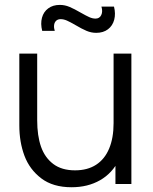

<svg xmlns="http://www.w3.org/2000/svg" viewBox="-20 -762 634 795"><path d="M276.3 13.3Q199.3 13.3 150.9 -23.5Q102.5 -60.3 81.2 -117.2Q60 -174 60 -243V-540H134V-264.3Q134 -200 149.8 -154.7Q165.7 -109.3 200.6 -83Q235.5 -56.7 290.7 -56.7Q342.3 -56.7 377.9 -79.8Q413.5 -102.8 431.9 -146.8Q450.3 -190.7 450.3 -252L502.3 -240.3Q502.3 -159.3 473.8 -102.1Q445.3 -44.8 394.4 -15.8Q343.5 13.3 276.3 13.3ZM458 0V-133H450.3V-540H524V0ZM378.3 -626Q358 -626 338.4 -634.2Q318.8 -642.5 292.2 -658.3Q270.7 -670.8 257.1 -676.8Q243.5 -682.7 231.3 -682.7Q219 -682.7 212 -675.6Q205 -668.5 203.9 -657.3Q202.8 -646.2 206.7 -634.3H154.7Q147.2 -664 153.8 -688.5Q160.3 -713 179.7 -727.3Q199 -741.7 227.7 -741.7Q248.3 -741.7 267.9 -733.4Q287.5 -725.2 314.8 -709.3Q336.7 -696.8 349.9 -690.9Q363.2 -685 375.3 -685Q392.3 -685 399.2 -699.6Q406.2 -714.2 400 -734.7H452Q459.5 -705.3 452.9 -680.3Q446.3 -655.3 427 -640.7Q407.7 -626 378.3 -626Z"/></svg>

Font: Hauora
Style: Regular
Weight: 400
Designer: Wayne Shih
Foundry: WCYS
Version: Version 1.001